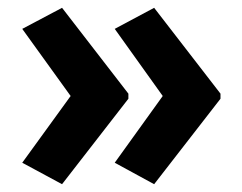

<svg xmlns="http://www.w3.org/2000/svg" viewBox="-20 -520 621 492"><path d="M545 -267 375 -48 274 -103 397 -274 274 -446 375 -500 545 -280ZM309 -267 139 -48 37 -103 161 -274 37 -446 139 -500 309 -280Z"/></svg>

Font: Noto Sans Gujarati UI SemiCondensed
Style: Bold
Weight: 700
Width: 4
Designer: Jelle Bosma - Monotype Design Team, Universal Thirst
Foundry: Monotype Imaging Inc.
Version: Version 2.106; ttfautohint (v1.8.4.7-5d5b)